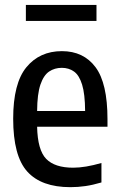

<svg xmlns="http://www.w3.org/2000/svg" viewBox="-20 -764 494 794"><path d="M271 10Q151 10 92.8 -54.5Q34.5 -119 34.5 -273Q34.5 -419.5 89.2 -486Q144 -552.5 236 -552.5Q325.5 -552.5 375 -486.2Q424.5 -420 424.5 -271V-240H133.5Q135.5 -143.5 171 -107Q206.5 -70.5 282.5 -70.5Q332.5 -70.5 399.5 -90V-9.5Q364 1 333.2 5.5Q302.5 10 271 10ZM235.5 -483.5Q206 -483.5 183.2 -468.2Q160.5 -453 147.2 -414.2Q134 -375.5 133.5 -305H332Q331.5 -375.5 319.5 -414.2Q307.5 -453 286 -468.2Q264.5 -483.5 235.5 -483.5ZM87 -677.5V-743.5H379V-677.5Z"/></svg>

Font: Encode Sans Cnd Md
Style: Regular
Weight: 500
Width: 3
Designer: Multiple Designers
Foundry: Impallari Type
Version: Version 3.002; ttfautohint (v1.8.3) -l 8 -r 50 -G 200 -x 14 